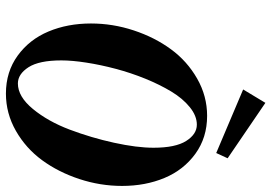

<svg xmlns="http://www.w3.org/2000/svg" viewBox="-156 -760 929 658"><g transform="rotate(90 309.0 -431.5)"><path d="M504.9 -707.5 287.1 -799.8 333 -876 522.9 -746.6ZM301.3 13.2Q226.6 13.2 171.1 -27.1Q115.7 -67.4 88.4 -132.8Q61 -198.2 61 -278.3Q61 -353 84.7 -424.8Q108.4 -496.6 149.2 -552.2Q189.9 -607.9 249.8 -642.1Q309.6 -676.3 377.4 -676.3Q452.1 -676.3 507.6 -636Q563 -595.7 590.3 -530.3Q617.7 -464.8 617.7 -384.8Q617.7 -310.1 594 -238.3Q570.3 -166.5 529.5 -110.8Q488.8 -55.2 429 -21Q369.1 13.2 301.3 13.2ZM266.6 -27.8Q311.5 -27.8 354 -79.3Q396.5 -130.9 424.6 -205.1Q452.6 -279.3 469.7 -357.4Q486.8 -435.5 486.8 -492.7Q486.8 -567.9 463.6 -604.5Q440.4 -641.1 407.7 -641.1Q377.4 -641.1 347.7 -616.9Q317.9 -592.8 294.2 -553.5Q270.5 -514.2 250.2 -464.4Q230 -414.6 216.3 -362.8Q202.6 -311 195.1 -262.5Q187.5 -213.9 187.5 -176.8Q187.5 -100.6 210.9 -64.2Q234.4 -27.8 266.6 -27.8Z"/></g></svg>

Font: Elstob Grade
Style: Italic
Weight: 400
Italic angle: -20°
Designer: Peter S. Baker
Version: Version 1.015